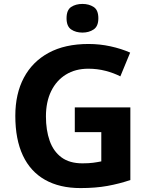

<svg xmlns="http://www.w3.org/2000/svg" viewBox="-20 -1014 764 978"><path d="M361 -467H644V-97Q588 -78 527.5 -67Q467 -56 390 -56Q284 -56 209.5 -98Q135 -140 96.5 -222Q58 -304 58 -424Q58 -536 101.5 -618Q145 -700 228 -745Q311 -790 431 -790Q488 -790 543 -778Q598 -766 643 -746L593 -625Q560 -642 518 -653Q476 -664 430 -664Q364 -664 315.5 -634Q267 -604 240.5 -549.5Q214 -495 214 -421Q214 -351 233 -297Q252 -243 293 -212.5Q334 -182 400 -182Q432 -182 454.5 -185Q477 -188 496 -192V-341H361ZM400 -994Q433 -994 457 -978.5Q481 -963 481 -921Q481 -880 457 -864Q433 -848 400 -848Q366 -848 342.5 -864Q319 -880 319 -921Q319 -963 342.5 -978.5Q366 -994 400 -994Z"/></svg>

Font: Noto Sans Malayalam UI
Style: Regular
Weight: 400
Designer: Jelle Bosma - Monotype Design Team
Foundry: Monotype Imaging Inc.
Version: Version 2.104